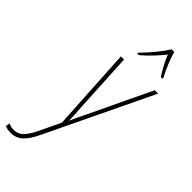

<svg xmlns="http://www.w3.org/2000/svg" viewBox="-427 -820 1119 1119"><g transform="rotate(45 132.0 -261.0)"><path d="M128 -613 127 -606H141C185 -643 228 -690 258 -728C274 -686 300 -639 322 -606H335L336 -613C316 -647 284 -724 274 -765H252C223 -717 167 -652 128 -613ZM-68 243C-8 243 28 206 67 123L379 -527H351L172 -151C155 -118 138 -81 125 -51H123C123 -80 121 -116 118 -150L98 -527H72L102 -11L43 113C7 189 -22 218 -66 218C-86 218 -99 214 -110 208L-115 233C-105 239 -90 243 -68 243Z"/></g></svg>

Font: Noto Sans Condensed Thin
Style: Italic
Weight: 100
Width: 3
Italic angle: -12°
Designer: Monotype Design Team
Foundry: Monotype Imaging Inc.
Version: Version 2.013